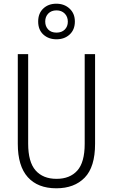

<svg xmlns="http://www.w3.org/2000/svg" viewBox="-20 -1006 609 1036"><path d="M493 -230Q493 -105 437 -47.5Q381 10 284 10Q184 10 130 -50Q76 -110 76 -230V-714H132V-231Q132 -132 172 -86.5Q212 -41 285 -41Q357 -41 397 -85.5Q437 -130 437 -230V-714H493ZM285 -794Q242 -794 214 -819.5Q186 -845 186 -890Q186 -934 213.5 -960Q241 -986 284 -986Q327 -986 355.5 -959.5Q384 -933 384 -890Q384 -846 356 -820Q328 -794 285 -794ZM285 -830Q313 -830 329.5 -846.5Q346 -863 346 -889Q346 -916 329 -933Q312 -950 285 -950Q257 -950 240.5 -933Q224 -916 224 -890Q224 -864 240 -847Q256 -830 285 -830Z"/></svg>

Font: Noto Sans Ethiopic Condensed Light
Style: Regular
Weight: 300
Width: 3
Designer: Monotype Design Team
Foundry: Monotype Imaging Inc.
Version: Version 2.102; ttfautohint (v1.8.4.7-5d5b)